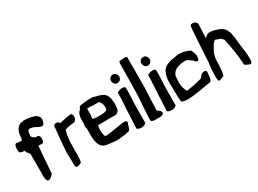

<svg xmlns="http://www.w3.org/2000/svg" viewBox="-36 -1413 2837 2110"><g transform="rotate(-30 1382.0 -358.5)"><path d="M24 -435C31 -409 72 -413 93 -409C93 -407 92 -400 91 -394V-391C102 -380 113 -368 126 -348V-122L125 -85C125 -59 124 -11 148 2L149 3H151C172 -1 191 -9 202 -26L219 -43L220 -45L239 -301C240 -324 246 -354 246 -383L294 -381H300C311 -392 319 -409 319 -429C319 -447 313 -465 303 -475H302C302 -475 303 -478 297 -478C291 -478 279 -479 277 -479C252 -480 228 -497 221 -522C221 -522 223 -528 223 -532L226 -548C227 -557 228 -566 231 -575C235 -583 242 -594 250 -594C308 -594 346 -558 372 -551L401 -549L403 -550C418 -565 427 -596 428 -615C428 -642 410 -665 388 -677V-678C345 -695 294 -704 246 -704L226 -701C194 -697 165 -681 150 -653C140 -635 132 -615 129 -590V-585C128 -573 126 -562 125 -548C123 -529 118 -520 103 -523H102C84 -523 65 -524 52 -529H50C37 -529 32 -518 30 -511C21 -492 21 -461 24 -436Z M478 -118C479 -93 480 -71 480 -52V-5C480 10 483 27 499 30H500C522 29 543 21 557 11L559 10V7C560 -2 564 -18 565 -29C565 -36 567 -57 567 -67C568 -87 568 -104 567 -119C568 -144 567 -163 568 -190C568 -264 575 -327 593 -386C594 -386 627 -396 627 -396C654 -401 686 -407 720 -409H723L729 -420C751 -440 752 -487 733 -503L732 -504H730C687 -504 646 -493 611 -485C584 -477 575 -474 571 -488V-489C557 -503 545 -506 522 -499H521C511 -495 504 -487 503 -473V-457C495 -371 485 -286 479 -197L478 -172Z M800 -344C793 -324 793 -301 802 -279C802 -257 802 -234 801 -213C801 -141 808 -62 856 -32C889 -11 925 -14 970 -7C973 -7 997 -4 997 -4C1029 2 1079 -7 1114 -10C1140 -11 1159 -21 1182 -23C1195 -25 1203 -47 1210 -69C1215 -86 1220 -105 1223 -108C1235 -133 1198 -144 1172 -138C1156 -135 1134 -132 1108 -128C1049 -121 992 -103 936 -107L934 -109C917 -141 913 -208 928 -251C932 -251 938 -250 945 -250C973 -250 1042 -251 1070 -252C1081 -252 1092 -251 1104 -252C1110 -251 1118 -251 1124 -251C1128 -251 1133 -251 1141 -250H1142C1170 -251 1191 -273 1199 -295V-297C1202 -323 1204 -346 1205 -373V-374C1203 -393 1200 -411 1198 -428V-429C1189 -470 1170 -501 1132 -515C1105 -529 1057 -537 1057 -538C1044 -543 1027 -549 1007 -548C988 -548 965 -545 950 -545C925 -545 903 -540 880 -537C860 -536 846 -521 843 -501C799 -473 797 -410 800 -344ZM909 -346C909 -352 911 -365 910 -376C910 -376 909 -377 912 -380L914 -461V-469L1053 -465C1066 -465 1068 -463 1068 -459V-458C1082 -444 1093 -422 1095 -387V-380C1094 -375 1093 -367 1091 -352C1078 -339 1039 -331 1014 -333C995 -334 982 -330 963 -332C945 -333 927 -334 912 -340C911 -341 910 -343 909 -346Z M1273 -13C1273 2 1301 11 1325 12C1351 12 1378 4 1388 -15L1389 -16V-17C1389 -82 1390 -155 1390 -230C1391 -285 1396 -337 1397 -392V-453C1397 -467 1382 -473 1349 -472C1329 -472 1312 -460 1294 -454V-451C1293 -432 1293 -413 1293 -394C1292 -330 1285 -269 1283 -216C1280 -132 1276 -67 1273 -16ZM1293 -602C1293 -571 1312 -544 1346 -544C1374 -544 1394 -568 1396 -595V-602C1394 -624 1378 -652 1344 -652C1315 -652 1293 -628 1293 -602Z M1450 -18C1447 11 1481 13 1513 13C1552 13 1598 17 1611 -11V-12C1611 -27 1603 -39 1594 -47V-48H1593C1583 -53 1576 -60 1565 -69V-84C1565 -91 1565 -98 1566 -106C1566 -123 1567 -139 1568 -156C1568 -230 1577 -291 1577 -372C1578 -507 1578 -641 1578 -733C1578 -742 1567 -747 1554 -747C1545 -747 1528 -746 1487 -744H1483C1479 -738 1475 -730 1475 -722C1474 -607 1472 -477 1469 -353C1468 -279 1457 -186 1455 -119C1453 -86 1450 -49 1450 -18Z M1658 -13C1658 2 1686 11 1710 12C1736 12 1763 4 1773 -15L1774 -16V-17C1774 -82 1775 -155 1775 -230C1776 -285 1781 -337 1782 -392V-453C1782 -467 1767 -473 1734 -472C1714 -472 1697 -460 1679 -454V-451C1678 -432 1678 -413 1678 -394C1677 -330 1670 -269 1668 -216C1665 -132 1661 -67 1658 -16ZM1678 -602C1678 -571 1697 -544 1731 -544C1759 -544 1779 -568 1781 -595V-602C1779 -624 1763 -652 1729 -652C1700 -652 1678 -628 1678 -602Z M1839 -247 1840 -201 1842 -86C1842 -69 1843 -52 1846 -34L1847 -20C1863 -9 1894 -2 1922 -3H1930L1945 -4C1960 -4 1979 -6 1997 -8C2078 -16 2138 -30 2212 -42H2230C2245 -57 2253 -82 2255 -109L2259 -159V-160C2258 -171 2247 -180 2235 -180C2218 -181 2202 -175 2193 -166L2184 -158L2163 -132C2162 -131 2159 -130 2156 -128C2126 -120 2101 -114 2073 -108C2046 -103 2005 -93 1978 -91H1967C1960 -91 1956 -97 1952 -107C1936 -145 1926 -189 1931 -247C1933 -277 1936 -299 1942 -311C1957 -341 1987 -366 2036 -376C2053 -380 2068 -384 2090 -384H2116C2132 -383 2148 -371 2159 -363C2168 -356 2181 -348 2192 -339C2198 -327 2209 -314 2227 -314C2240 -314 2247 -332 2248 -348C2251 -372 2247 -396 2237 -415C2233 -425 2229 -434 2227 -441V-442L2226 -443C2219 -454 2196 -460 2179 -467C2155 -477 2128 -484 2091 -484C2061 -484 2040 -478 2014 -473C2002 -473 1986 -470 1975 -466C1925 -453 1877 -431 1860 -380C1846 -347 1839 -316 1839 -268Z M2311 -82C2311 -59 2310 -46 2314 -27C2314 -17 2320 -7 2332 -8C2336 -8 2338 -9 2343 -11C2365 -19 2379 -25 2390 -30C2393 -37 2396 -50 2398 -58V-59C2398 -61 2402 -79 2402 -88C2407 -139 2408 -154 2410 -212L2411 -238C2418 -282 2430 -314 2450 -346C2466 -375 2480 -403 2506 -420H2507L2508 -422C2513 -420 2525 -414 2530 -412H2531C2545 -410 2556 -405 2567 -400C2578 -395 2582 -387 2592 -376H2593C2598 -372 2601 -369 2601 -359V-358C2626 -250 2639 -166 2648 -45L2649 -26C2655 -14 2684 -7 2693 -1C2700 4 2708 5 2717 7H2719C2730 1 2737 -14 2737 -28V-56L2736 -102C2733 -148 2721 -212 2718 -247V-248C2717 -252 2717 -257 2717 -260L2711 -320L2701 -381C2700 -396 2684 -430 2679 -440C2660 -474 2624 -495 2584 -506C2553 -516 2488 -536 2456 -508C2445 -498 2438 -492 2432 -486V-501C2432 -546 2435 -596 2439 -659C2439 -668 2436 -673 2431 -679C2422 -699 2392 -704 2373 -701C2361 -699 2353 -691 2352 -674V-669C2349 -645 2346 -617 2345 -587C2337 -486 2332 -379 2326 -277L2324 -240C2321 -217 2318 -197 2315 -177V-176C2312 -136 2311 -105 2311 -82Z"/></g></svg>

Font: Vapor
Style: Sbd
Weight: 600
Foundry: Cannot Into Space Fonts
Version: Version 0.179